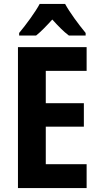

<svg xmlns="http://www.w3.org/2000/svg" viewBox="-20 -953 504 973"><path d="M310 -933H181C160 -893 110 -825 77 -786V-773H163C187 -792 214 -820 245 -854C275 -821 302 -793 329 -773H414V-786C377 -831 334 -889 310 -933ZM419 0V-121H212V-311H405V-430H212V-594H419V-714H71V0Z"/></svg>

Font: Noto Sans Hebrew Condensed
Style: Bold
Weight: 700
Width: 3
Designer: Monotype Design Team
Foundry: Monotype Imaging Inc.
Version: Version 2.004